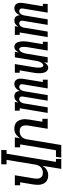

<svg xmlns="http://www.w3.org/2000/svg" viewBox="1005 -1780 990 3040"><g transform="rotate(90 1500.0 -260.0)"><path d="M108 8Q91 8 75.5 2Q60 -4 49.5 -15.5Q39 -27 33 -42.5Q27 -58 25.5 -75Q24 -92 25.5 -109Q27 -126 30 -144L79 -443H41L42 -520H180L115 -129Q113 -118 114 -107Q115 -96 120.5 -87Q126 -78 135.5 -73.5Q145 -69 157 -69Q167 -69 176.5 -73Q186 -77 193.5 -84.5Q201 -92 206.5 -101Q212 -110 215.5 -119.5Q219 -129 221.5 -139Q224 -149 226 -158L286 -520H374L309 -129Q307 -118 308 -107Q309 -96 314.5 -87Q320 -78 330 -73.5Q340 -69 351 -69Q360 -69 369.5 -72.5Q379 -76 387 -83Q395 -90 400 -99Q405 -108 409 -117Q413 -126 415.5 -135.5Q418 -145 419 -154L480 -520H568L494 -77H532V0H394L403 -57Q395 -43 385 -31Q375 -19 361.5 -9.5Q348 0 333 4Q318 8 303 8Q285 8 269 2Q253 -4 242.5 -16.5Q232 -29 226.5 -45.5Q221 -62 220 -79Q212 -62 202 -46Q192 -30 177.5 -17.5Q163 -5 144.5 1.5Q126 8 109 8Z M721 8Q703 8 687.5 0Q672 -8 662 -21.5Q652 -35 646.5 -51.5Q641 -68 638 -85.5Q635 -103 634.5 -121Q634 -139 635 -157.5Q636 -176 638.5 -194.5Q641 -213 644 -231L679 -443H641L642 -520H780L730 -218Q728 -208 727 -197Q726 -186 724.5 -175.5Q723 -165 723 -154.5Q723 -144 723 -133.5Q723 -123 724.5 -113Q726 -103 729.5 -93.5Q733 -84 740 -76.5Q747 -69 757 -69Q769 -69 780.5 -77Q792 -85 799 -96Q806 -107 811 -119Q816 -131 820 -143Q824 -155 826.5 -167Q829 -179 831 -191L886 -520H974L964 -459Q971 -472 979.5 -484Q988 -496 999 -506.5Q1010 -517 1024 -522.5Q1038 -528 1052 -528Q1070 -528 1085.5 -520Q1101 -512 1111.5 -498.5Q1122 -485 1127.5 -468.5Q1133 -452 1136 -434.5Q1139 -417 1139.5 -399Q1140 -381 1139 -362.5Q1138 -344 1135.5 -325.5Q1133 -307 1130 -289L1094 -77H1132V0H994L1044 -302Q1045 -312 1046.5 -323Q1048 -334 1049 -344.5Q1050 -355 1050.5 -365.5Q1051 -376 1050.5 -386.5Q1050 -397 1049 -407Q1048 -417 1044.5 -426.5Q1041 -436 1033.5 -443.5Q1026 -451 1016 -451Q1004 -451 993 -443Q982 -435 974.5 -424Q967 -413 962 -401Q957 -389 953 -377Q949 -365 946.5 -353Q944 -341 942 -329L888 0H800L810 -61Q803 -48 794.5 -36Q786 -24 774.5 -13.5Q763 -3 749 2.5Q735 8 721 8Z M1308 8Q1291 8 1275.5 2Q1260 -4 1249.5 -15.5Q1239 -27 1233 -42.5Q1227 -58 1225.5 -75Q1224 -92 1225.5 -109Q1227 -126 1230 -144L1279 -443H1241L1242 -520H1380L1315 -129Q1313 -118 1314 -107Q1315 -96 1320.5 -87Q1326 -78 1335.5 -73.5Q1345 -69 1357 -69Q1367 -69 1376.5 -73Q1386 -77 1393.5 -84.5Q1401 -92 1406.5 -101Q1412 -110 1415.5 -119.5Q1419 -129 1421.5 -139Q1424 -149 1426 -158L1486 -520H1574L1509 -129Q1507 -118 1508 -107Q1509 -96 1514.5 -87Q1520 -78 1530 -73.5Q1540 -69 1551 -69Q1560 -69 1569.5 -72.5Q1579 -76 1587 -83Q1595 -90 1600 -99Q1605 -108 1609 -117Q1613 -126 1615.5 -135.5Q1618 -145 1619 -154L1680 -520H1768L1694 -77H1732V0H1594L1603 -57Q1595 -43 1585 -31Q1575 -19 1561.5 -9.5Q1548 0 1533 4Q1518 8 1503 8Q1485 8 1469 2Q1453 -4 1442.5 -16.5Q1432 -29 1426.5 -45.5Q1421 -62 1420 -79Q1412 -62 1402 -46Q1392 -30 1377.5 -17.5Q1363 -5 1344.5 1.5Q1326 8 1309 8Z M2015 8Q1987 8 1961 0Q1935 -8 1916 -25.5Q1897 -43 1886 -67.5Q1875 -92 1870.5 -119Q1866 -146 1867.5 -174.5Q1869 -203 1874 -231L1908 -436H1861V-520H2019L1969 -217Q1966 -200 1965 -183.5Q1964 -167 1966.5 -150.5Q1969 -134 1976 -120Q1983 -106 1995 -95.5Q2007 -85 2022.5 -80.5Q2038 -76 2055 -76Q2078 -76 2102 -83Q2126 -90 2144 -107Q2162 -124 2172.5 -146.5Q2183 -169 2186 -191L2276 -735H2476L2462 -651H2359L2266 -84H2313V0H2155L2169 -85Q2157 -64 2140.5 -46Q2124 -28 2103.5 -15.5Q2083 -3 2060.5 2.5Q2038 8 2015 8Z M2581 215H2356V131H2414L2543 -651H2496V-735H2654L2605 -435Q2616 -456 2632.5 -474Q2649 -492 2669.5 -504.5Q2690 -517 2712.5 -522.5Q2735 -528 2758 -528Q2786 -528 2812 -520Q2838 -512 2857.5 -494.5Q2877 -477 2888 -452.5Q2899 -428 2903.5 -401Q2908 -374 2906 -345.5Q2904 -317 2900 -289L2866 -84H2913V0H2755L2805 -303Q2808 -320 2808.5 -336.5Q2809 -353 2807 -369.5Q2805 -386 2797.5 -400Q2790 -414 2778.5 -424.5Q2767 -435 2751 -439.5Q2735 -444 2718 -444Q2695 -444 2671.5 -437Q2648 -430 2629.5 -413Q2611 -396 2601 -373.5Q2591 -351 2587 -329L2511 131H2582Z"/></g></svg>

Font: Iosevka HT Medium Extended
Style: Italic
Weight: 500
Width: 7
Italic angle: -9°
Monospace: yes
Designer: Belleve Invis
Foundry: Belleve Invis
Version: Version 32.3.0; ttfautohint (v1.8.4)